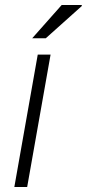

<svg xmlns="http://www.w3.org/2000/svg" viewBox="-20 -743 345 763"><path d="M37 0 130 -526H181L88 0ZM108 -591 225 -723H305V-719L162 -591Z"/></svg>

Font: Archivo Expanded Thin
Style: Italic
Weight: 250
Width: 7
Italic angle: -10°
Designer: Hector Gatti
Foundry: Omnibus-Type
Version: Version 2.001